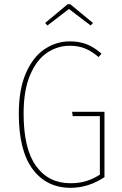

<svg xmlns="http://www.w3.org/2000/svg" viewBox="-20 -889 586 919"><path d="M466 -632 452 -616Q419 -644 387 -657Q355 -670 314 -670Q256 -670 206 -637Q156 -604 124.5 -531Q93 -458 93 -345Q93 -177 152.5 -94.5Q212 -12 317 -12Q360 -12 393.5 -22.5Q427 -33 458 -53V-333H328L325 -354H480V-41Q403 10 318 10Q203 10 136.5 -79Q70 -168 70 -345Q70 -462 104.5 -540Q139 -618 194.5 -654.5Q250 -691 314 -691Q360 -691 395.5 -677Q431 -663 466 -632ZM207 -767 196 -779 304 -869H316L425 -779L414 -767L310 -846Z"/></svg>

Font: Fira Sans Condensed Thin
Style: Regular
Weight: 250
Width: 3
Designer: Carrois Corporate & Edenspiekermann AG
Foundry: Carrois Corporate GbR & Edenspiekermann AG
Version: Version 4.203